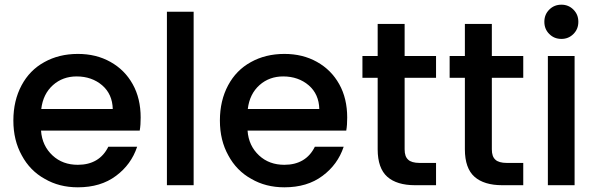

<svg xmlns="http://www.w3.org/2000/svg" viewBox="-20 -790 2546 819"><path d="M580 -289C580 -289 580 -289 580 -289C580 -342 569 -390 546 -431C523 -472 492 -503 451 -526C410 -549 364 -560 312 -560C312 -560 312 -560 312 -560C258 -560 210 -548 169 -525C127 -502 95 -469 72 -426C49 -383 37 -333 37 -276C37 -276 37 -276 37 -276C37 -219 49 -170 73 -127C96 -84 129 -50 171 -27C212 -3 259 9 312 9C312 9 312 9 312 9C377 9 431 -7 475 -40C518 -72 548 -113 565 -164C565 -164 442 -164 442 -164C442 -164 442 -164 442 -164C417 -113 373 -87 312 -87C312 -87 312 -87 312 -87C269 -87 233 -100 204 -127C175 -154 158 -189 155 -233C155 -233 576 -233 576 -233C576 -233 576 -233 576 -233C579 -250 580 -268 580 -289ZM156 -325C156 -325 156 -325 156 -325C161 -368 178 -402 206 -427C234 -452 268 -464 307 -464C307 -464 307 -464 307 -464C350 -464 387 -451 416 -426C445 -401 460 -367 461 -325C461 -325 156 -325 156 -325Z M692 -740C692 -740 692 0 692 0C692 0 806 0 806 0C806 0 806 -740 806 -740C806 -740 692 -740 692 -740Z M1461 -289C1461 -289 1461 -289 1461 -289C1461 -342 1450 -390 1427 -431C1404 -472 1373 -503 1332 -526C1291 -549 1245 -560 1193 -560C1193 -560 1193 -560 1193 -560C1139 -560 1091 -548 1050 -525C1008 -502 976 -469 953 -426C930 -383 918 -333 918 -276C918 -276 918 -276 918 -276C918 -219 930 -170 954 -127C977 -84 1010 -50 1052 -27C1093 -3 1140 9 1193 9C1193 9 1193 9 1193 9C1258 9 1312 -7 1356 -40C1399 -72 1429 -113 1446 -164C1446 -164 1323 -164 1323 -164C1323 -164 1323 -164 1323 -164C1298 -113 1254 -87 1193 -87C1193 -87 1193 -87 1193 -87C1150 -87 1114 -100 1085 -127C1056 -154 1039 -189 1036 -233C1036 -233 1457 -233 1457 -233C1457 -233 1457 -233 1457 -233C1460 -250 1461 -268 1461 -289ZM1037 -325C1037 -325 1037 -325 1037 -325C1042 -368 1059 -402 1087 -427C1115 -452 1149 -464 1188 -464C1188 -464 1188 -464 1188 -464C1231 -464 1268 -451 1297 -426C1326 -401 1341 -367 1342 -325C1342 -325 1037 -325 1037 -325Z M1840 -458C1840 -458 1840 -551 1840 -551C1840 -551 1706 -551 1706 -551C1706 -551 1706 -688 1706 -688C1706 -688 1591 -688 1591 -688C1591 -688 1591 -551 1591 -551C1591 -551 1526 -551 1526 -551C1526 -551 1526 -458 1526 -458C1526 -458 1591 -458 1591 -458C1591 -458 1591 -153 1591 -153C1591 -153 1591 -153 1591 -153C1591 -99 1605 -60 1632 -36C1659 -12 1699 0 1750 0C1750 0 1840 0 1840 0C1840 0 1840 -95 1840 -95C1840 -95 1770 -95 1770 -95C1770 -95 1770 -95 1770 -95C1747 -95 1730 -100 1721 -109C1711 -118 1706 -132 1706 -153C1706 -153 1706 -458 1706 -458C1706 -458 1840 -458 1840 -458Z M2212 -458C2212 -458 2212 -551 2212 -551C2212 -551 2078 -551 2078 -551C2078 -551 2078 -688 2078 -688C2078 -688 1963 -688 1963 -688C1963 -688 1963 -551 1963 -551C1963 -551 1898 -551 1898 -551C1898 -551 1898 -458 1898 -458C1898 -458 1963 -458 1963 -458C1963 -458 1963 -153 1963 -153C1963 -153 1963 -153 1963 -153C1963 -99 1977 -60 2004 -36C2031 -12 2071 0 2122 0C2122 0 2212 0 2212 0C2212 0 2212 -95 2212 -95C2212 -95 2142 -95 2142 -95C2142 -95 2142 -95 2142 -95C2119 -95 2102 -100 2093 -109C2083 -118 2078 -132 2078 -153C2078 -153 2078 -458 2078 -458C2078 -458 2212 -458 2212 -458Z M2375 -624C2375 -624 2375 -624 2375 -624C2395 -624 2412 -631 2426 -645C2440 -659 2447 -676 2447 -697C2447 -697 2447 -697 2447 -697C2447 -718 2440 -735 2426 -749C2412 -763 2395 -770 2375 -770C2375 -770 2375 -770 2375 -770C2354 -770 2337 -763 2323 -749C2309 -735 2302 -718 2302 -697C2302 -697 2302 -697 2302 -697C2302 -676 2309 -659 2323 -645C2337 -631 2354 -624 2375 -624ZM2317 -551C2317 -551 2317 0 2317 0C2317 0 2431 0 2431 0C2431 0 2431 -551 2431 -551C2431 -551 2317 -551 2317 -551Z"/></svg>

Font: Girnar Poppins
Style: Medium
Weight: 500
Designer: Ninad Kale (Devanagari), Jonny Pinhorn (Latin)
Foundry: Indian Type Foundry
Version: ""